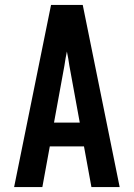

<svg xmlns="http://www.w3.org/2000/svg" viewBox="-20 -755 540 775"><path d="M37 0 186 -735H314L463 0H349L319 -164H181L151 0ZM198 -260H302L260 -490Q258 -504 255.5 -518.5Q253 -533 250 -547Q247 -533 244.5 -518.5Q242 -504 240 -490Z"/></svg>

Font: Iosevka Custom
Style: Bold
Weight: 700
Monospace: yes
Designer: Belleve Invis
Foundry: Belleve Invis
Version: Version 30.3.3; ttfautohint (v1.8.3)